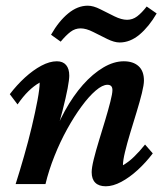

<svg xmlns="http://www.w3.org/2000/svg" viewBox="-20 -650 584 678"><path d="M353.5 7.8Q329.1 7.8 316.4 -4.9Q303.7 -17.6 303.7 -42Q303.7 -57.6 311 -87.4Q318.4 -117.2 329.6 -153.8Q340.8 -190.4 351.6 -226.1Q362.3 -261.7 369.6 -290.5Q377 -319.3 377 -332Q377 -350.6 359.4 -350.6Q341.8 -350.6 317.9 -330.1Q293.9 -309.6 268.1 -274.4Q242.2 -239.3 217.3 -194.3Q192.4 -149.4 172.4 -99.1Q152.3 -48.8 140.6 0H35.2Q49.8 -45.9 64.9 -98.6Q80.1 -151.4 92.3 -202.6Q104.5 -253.9 112.3 -295.4Q120.1 -336.9 120.1 -358.4Q99.6 -346.7 80.6 -328.1Q61.5 -309.6 42 -281.2L14.6 -317.4Q39.1 -349.6 67.9 -376Q96.7 -402.3 126 -418Q155.3 -433.6 180.7 -433.6Q202.1 -433.6 213.4 -420.4Q224.6 -407.2 224.6 -382.8Q224.6 -369.1 218.8 -337.9Q212.9 -306.6 200.7 -258.8Q188.5 -210.9 168 -143.6H159.2Q179.7 -205.1 209 -258.3Q238.3 -311.5 272.9 -350.6Q307.6 -389.6 344.7 -411.6Q381.8 -433.6 417 -433.6Q450.2 -433.6 469.2 -416.5Q488.3 -399.4 488.3 -365.2Q488.3 -350.6 481 -320.8Q473.6 -291 462.4 -254.4Q451.2 -217.8 439.9 -180.7Q428.7 -143.6 421.4 -113.3Q414.1 -83 414.1 -66.4Q434.6 -78.1 453.6 -96.7Q472.7 -115.2 492.2 -139.6L519.5 -108.4Q495.1 -76.2 466.3 -49.8Q437.5 -23.4 408.2 -7.8Q378.9 7.8 353.5 7.8ZM498 -627 533.2 -602.5Q505.9 -555.7 472.7 -527.8Q439.5 -500 402.3 -500Q383.8 -500 358.9 -512.2Q334 -524.4 309.1 -537.1Q284.2 -549.8 264.6 -549.8Q245.1 -549.8 229 -537.6Q212.9 -525.4 194.3 -502.9L160.2 -527.3Q187.5 -575.2 220.7 -602.5Q253.9 -629.9 290 -629.9Q309.6 -629.9 334.5 -617.2Q359.4 -604.5 384.3 -592.3Q409.2 -580.1 428.7 -580.1Q448.2 -580.1 464.4 -592.3Q480.5 -604.5 498 -627Z"/></svg>

Font: Crimson Pro SemiBold
Style: Italic
Weight: 600
Italic angle: -12°
Designer: Jacques Le Bailly
Foundry: Baron von Fonthausen
Version: Version 1.003